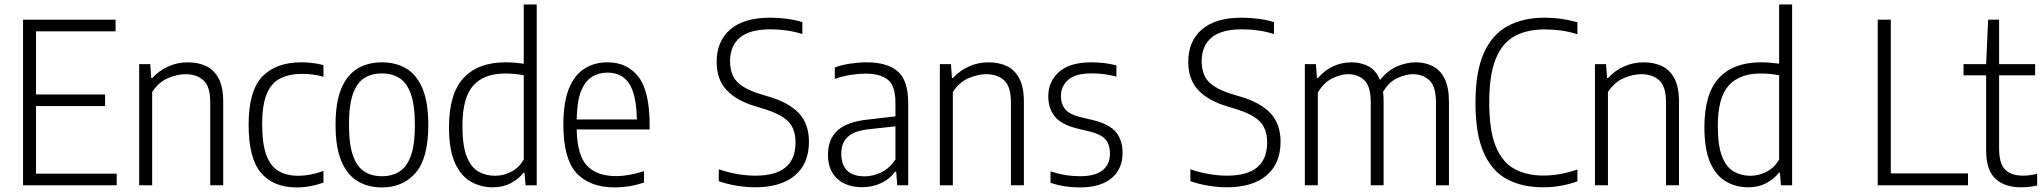

<svg xmlns="http://www.w3.org/2000/svg" viewBox="-20 -828 9128 858"><path d="M83 0V-740H496.5V-688H141V-406H449.5V-354H141V-52H501.5V0Z M602 0V-541.5H651.5L656 -479.5H660.5Q691.5 -513 732.2 -531.2Q773 -549.5 820 -549.5Q865.5 -549.5 901 -532.8Q936.5 -516 957 -477.5Q977.5 -439 977.5 -373.5V0H919.5V-371Q919.5 -441.5 889.2 -469Q859 -496.5 808.5 -496.5Q773 -496.5 730.8 -478.8Q688.5 -461 660 -416.5V0Z M1305.5 9.5Q1202.5 9.5 1146.8 -55Q1091 -119.5 1091 -270.5Q1091 -422 1152 -485.8Q1213 -549.5 1327 -549.5Q1351 -549.5 1376.5 -546.5Q1402 -543.5 1425.5 -537V-485Q1400.5 -492 1376.8 -495Q1353 -498 1333.5 -498Q1272 -498 1231.8 -477.2Q1191.5 -456.5 1171.5 -407.2Q1151.5 -358 1151.5 -272.5Q1151.5 -186 1170 -135.5Q1188.5 -85 1224.8 -63.8Q1261 -42.5 1314 -42.5Q1338 -42.5 1365.2 -47.5Q1392.5 -52.5 1425.5 -64V-12Q1366 9.5 1305.5 9.5Z M1686.5 9.5Q1624 9.5 1577.5 -18.8Q1531 -47 1505.2 -108.5Q1479.5 -170 1479.5 -270.5Q1479.5 -370.5 1505 -431.8Q1530.5 -493 1577 -521.2Q1623.5 -549.5 1686.5 -549.5Q1749.5 -549.5 1796 -521.5Q1842.5 -493.5 1868.2 -432Q1894 -370.5 1894 -270.5Q1894 -121 1837.5 -55.8Q1781 9.5 1686.5 9.5ZM1686.5 -40.5Q1732 -40.5 1765 -61.2Q1798 -82 1816 -131.8Q1834 -181.5 1834 -269Q1834 -357.5 1816 -408Q1798 -458.5 1764.8 -479.2Q1731.5 -500 1686.5 -500Q1641.5 -500 1608.5 -479.5Q1575.5 -459 1557.5 -409.2Q1539.5 -359.5 1539.5 -272Q1539.5 -183 1557.5 -132.5Q1575.5 -82 1608.5 -61.2Q1641.5 -40.5 1686.5 -40.5Z M2182.5 9Q2128.5 9 2084 -16.2Q2039.5 -41.5 2013 -100.2Q1986.5 -159 1986.5 -259.5Q1986.5 -409 2051.2 -479.2Q2116 -549.5 2239.5 -549.5Q2259.5 -549.5 2280.8 -547.8Q2302 -546 2320.5 -543.5V-808H2378.5V0H2328.5L2324 -56.5H2319.5Q2298.5 -28.5 2263.2 -9.8Q2228 9 2182.5 9ZM2193 -42.5Q2229 -42.5 2264 -60.2Q2299 -78 2320.5 -115V-491.5Q2283 -499.5 2237 -499.5Q2143.5 -499.5 2095 -445.8Q2046.5 -392 2046.5 -265.5Q2046.5 -177 2065.5 -128.8Q2084.5 -80.5 2117.8 -61.5Q2151 -42.5 2193 -42.5Z M2728 9.5Q2615 9.5 2556.2 -54.8Q2497.5 -119 2497.5 -271Q2497.5 -370 2522.2 -431.5Q2547 -493 2591.5 -521.2Q2636 -549.5 2695 -549.5Q2783 -549.5 2833 -484.8Q2883 -420 2883 -270V-249.5H2557Q2559.5 -133 2603.8 -87Q2648 -41 2734 -41Q2787 -41 2858 -63V-12Q2822 -0.5 2790.5 4.5Q2759 9.5 2728 9.5ZM2694.5 -503.5Q2655 -503.5 2624.5 -484.2Q2594 -465 2576.2 -419.5Q2558.5 -374 2557 -294H2826Q2824.5 -374 2808.2 -419.5Q2792 -465 2763 -484.2Q2734 -503.5 2694.5 -503.5Z M3354 9Q3316.5 9 3274 2.2Q3231.5 -4.5 3192 -18.5V-71.5Q3235 -57 3276.2 -50Q3317.5 -43 3356 -43Q3535 -43 3535 -191Q3535 -253 3501.2 -286.2Q3467.5 -319.5 3388.5 -343L3355.5 -353Q3270.5 -378.5 3226.5 -426Q3182.5 -473.5 3182.5 -551.5Q3182.5 -643.5 3243.2 -696.2Q3304 -749 3422 -749Q3458.5 -749 3496.8 -744Q3535 -739 3565.5 -729V-676Q3530 -687 3494.5 -692Q3459 -697 3423 -697Q3330.5 -697 3286.5 -660Q3242.5 -623 3242.5 -555Q3242.5 -495.5 3274 -462.5Q3305.5 -429.5 3381 -406.5L3414.5 -396.5Q3505 -370 3550 -322Q3595 -274 3595 -194.5Q3595 -97 3532.2 -44Q3469.5 9 3354 9Z M3832.5 8.5Q3763 8.5 3721.5 -29.2Q3680 -67 3680 -136Q3680 -206.5 3723.2 -245.5Q3766.5 -284.5 3860.5 -294L3981.5 -308V-368.5Q3981.5 -445.5 3947.2 -472.2Q3913 -499 3847 -499Q3818 -499 3782.2 -493.5Q3746.5 -488 3710.5 -475.5V-526.5Q3741 -538 3779.8 -543.8Q3818.5 -549.5 3853 -549.5Q3943.5 -549.5 3991 -509.8Q4038.5 -470 4038.5 -366.5V0H3989.5L3985 -61H3980.5Q3955 -27 3916.5 -9.2Q3878 8.5 3832.5 8.5ZM3739.5 -142Q3739.5 -40 3844.5 -40Q3880 -40 3916.5 -56.8Q3953 -73.5 3981.5 -115V-263.5L3863 -250.5Q3798 -243.5 3768.8 -216.8Q3739.5 -190 3739.5 -142Z M4180 0V-541.5H4229.5L4234 -479.5H4238.5Q4269.5 -513 4310.2 -531.2Q4351 -549.5 4398 -549.5Q4443.5 -549.5 4479 -532.8Q4514.5 -516 4535 -477.5Q4555.5 -439 4555.5 -373.5V0H4497.5V-371Q4497.5 -441.5 4467.2 -469Q4437 -496.5 4386.5 -496.5Q4351 -496.5 4308.8 -478.8Q4266.5 -461 4238 -416.5V0Z M4806 9.5Q4736 9.5 4674.5 -11V-62Q4711 -50.5 4742.5 -45.5Q4774 -40.5 4806 -40.5Q4873.5 -40.5 4906.8 -66.8Q4940 -93 4940 -141.5Q4940 -184.5 4918.8 -206.5Q4897.5 -228.5 4853 -239.5L4793 -254Q4723 -271.5 4693.8 -307.2Q4664.5 -343 4664.5 -398.5Q4664.5 -464 4712.8 -506.8Q4761 -549.5 4857 -549.5Q4888 -549.5 4915.5 -546Q4943 -542.5 4969 -536V-485.5Q4939 -493.5 4913.2 -496.8Q4887.5 -500 4858 -500Q4785 -500 4753 -470.8Q4721 -441.5 4721 -400Q4721 -362.5 4740.5 -339.5Q4760 -316.5 4805 -305.5L4865.5 -291Q4938 -273 4967.2 -237.2Q4996.5 -201.5 4996.5 -144.5Q4996.5 -73 4947.2 -31.8Q4898 9.5 4806 9.5Z M5461.5 9Q5424 9 5381.5 2.2Q5339 -4.5 5299.5 -18.5V-71.5Q5342.5 -57 5383.8 -50Q5425 -43 5463.5 -43Q5642.5 -43 5642.5 -191Q5642.5 -253 5608.8 -286.2Q5575 -319.5 5496 -343L5463 -353Q5378 -378.5 5334 -426Q5290 -473.5 5290 -551.5Q5290 -643.5 5350.8 -696.2Q5411.5 -749 5529.5 -749Q5566 -749 5604.2 -744Q5642.5 -739 5673 -729V-676Q5637.5 -687 5602 -692Q5566.5 -697 5530.5 -697Q5438 -697 5394 -660Q5350 -623 5350 -555Q5350 -495.5 5381.5 -462.5Q5413 -429.5 5488.5 -406.5L5522 -396.5Q5612.5 -370 5657.5 -322Q5702.5 -274 5702.5 -194.5Q5702.5 -97 5639.8 -44Q5577 9 5461.5 9Z M5811 0V-541.5H5860.5L5865 -479H5869.5Q5900 -515 5938.5 -532.2Q5977 -549.5 6019 -549.5Q6062 -549.5 6095.8 -531.5Q6129.5 -513.5 6147 -470.5Q6182.5 -515 6224.8 -532.2Q6267 -549.5 6306 -549.5Q6348 -549.5 6381.8 -532.8Q6415.5 -516 6435.2 -477.2Q6455 -438.5 6455 -372V0H6397V-370Q6397 -441.5 6367.8 -469Q6338.5 -496.5 6294 -496.5Q6264 -496.5 6225.8 -479.8Q6187.5 -463 6160.5 -417.5Q6163 -397 6163 -373.5V0H6105.5V-370Q6105.5 -441.5 6077.5 -469Q6049.5 -496.5 6005 -496.5Q5972.5 -496.5 5934 -478Q5895.5 -459.5 5869 -414V0Z M6875 9Q6783.5 9 6715.8 -26.5Q6648 -62 6610.8 -144.8Q6573.5 -227.5 6573.5 -369Q6573.5 -506.5 6610.5 -590Q6647.5 -673.5 6716.8 -711.2Q6786 -749 6882.5 -749Q6957 -749 7029 -728.5V-675Q6991 -687 6955.2 -691.8Q6919.5 -696.5 6882.5 -696.5Q6803 -696.5 6747.8 -666Q6692.5 -635.5 6663.8 -564.2Q6635 -493 6635 -371Q6635 -244.5 6664.5 -173.2Q6694 -102 6748.2 -72.8Q6802.5 -43.5 6878 -43.5Q6950 -43.5 7029 -70.5V-17.5Q6996 -5.5 6957 1.8Q6918 9 6875 9Z M7107.5 0V-541.5H7157L7161.5 -479.5H7166Q7197 -513 7237.8 -531.2Q7278.5 -549.5 7325.5 -549.5Q7371 -549.5 7406.5 -532.8Q7442 -516 7462.5 -477.5Q7483 -439 7483 -373.5V0H7425V-371Q7425 -441.5 7394.8 -469Q7364.5 -496.5 7314 -496.5Q7278.5 -496.5 7236.2 -478.8Q7194 -461 7165.5 -416.5V0Z M7792.5 9Q7738.5 9 7694 -16.2Q7649.5 -41.5 7623 -100.2Q7596.5 -159 7596.5 -259.5Q7596.5 -409 7661.2 -479.2Q7726 -549.5 7849.5 -549.5Q7869.5 -549.5 7890.8 -547.8Q7912 -546 7930.5 -543.5V-808H7988.5V0H7938.5L7934 -56.5H7929.5Q7908.5 -28.5 7873.2 -9.8Q7838 9 7792.5 9ZM7803 -42.5Q7839 -42.5 7874 -60.2Q7909 -78 7930.5 -115V-491.5Q7893 -499.5 7847 -499.5Q7753.5 -499.5 7705 -445.8Q7656.5 -392 7656.5 -265.5Q7656.5 -177 7675.5 -128.8Q7694.5 -80.5 7727.8 -61.5Q7761 -42.5 7803 -42.5Z M8371 0V-740H8429.5V-53H8774.5V0Z M9011.5 9Q8938 9 8896.8 -29.5Q8855.5 -68 8855.5 -156.5V-491.5H8754.5V-541.5H8855.5L8864.5 -740H8913.5V-541.5H9074.5V-491.5H8913.5V-165.5Q8913.5 -97 8940.5 -70Q8967.5 -43 9021 -43Q9048 -43 9083.5 -51V1Q9047 9 9011.5 9Z"/></svg>

Font: Encode Sans SmCnd Lt
Style: Regular
Weight: 300
Width: 4
Designer: Multiple Designers
Foundry: Impallari Type
Version: Version 3.002; ttfautohint (v1.8.3) -l 8 -r 50 -G 200 -x 14 